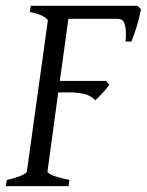

<svg xmlns="http://www.w3.org/2000/svg" viewBox="-20 -635 501 655"><path d="M460.9 -603Q458.5 -590.3 454.8 -575.2Q451.2 -560.1 446.5 -544.9Q441.9 -529.8 437 -516.1Q432.1 -502.4 428.2 -493.2H408.2Q410.2 -515.6 409.2 -530.5Q408.2 -545.4 404.8 -554.4Q401.4 -563.5 395.5 -567.1Q389.6 -570.8 380.9 -570.8H213.4L184.1 -358.9H341.8L353 -345.2Q347.7 -338.4 341.6 -331.1Q335.4 -323.7 329.1 -316.7Q322.8 -309.6 316.4 -303.5Q310.1 -297.4 305.2 -293Q288.6 -309.6 266.8 -314.7Q245.1 -319.8 212.9 -319.8H178.7L142.1 -50.8Q141.1 -44.9 157.7 -37.6Q174.3 -30.3 216.8 -21L213.9 0H0L2.9 -21Q33.7 -27.8 52.2 -35.9Q70.8 -43.9 71.8 -50.8L143.1 -564Q144 -569.8 128.9 -578.6Q113.8 -587.4 82 -594.2L85 -615.2H449.2Z"/></svg>

Font: Gentium Plus
Style: Italic
Weight: 400
Italic angle: -8°
Designer: J. Victor Gaultney, Annie Olsen, Iska Routamaa
Foundry: SIL International
Version: Version 1.510